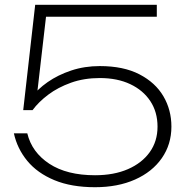

<svg xmlns="http://www.w3.org/2000/svg" viewBox="-20 -770 779 802"><path d="M127 -750H635V-700H152L175 -724L133 -361L109 -360Q136 -397 179 -427Q222 -457 277.5 -475.5Q333 -494 397 -494Q496 -494 562.5 -459.5Q629 -425 662.5 -368Q696 -311 696 -241Q696 -167 656 -109.5Q616 -52 544 -20Q472 12 377 12Q278 12 207 -17.5Q136 -47 94 -98Q52 -149 38 -213H94Q113 -134 186 -86Q259 -38 377 -38Q456 -38 514.5 -63.5Q573 -89 605.5 -134.5Q638 -180 638 -241Q638 -302 608 -347.5Q578 -393 524 -418.5Q470 -444 397 -444Q331 -444 276.5 -424.5Q222 -405 181.5 -374.5Q141 -344 116 -310H77Z"/></svg>

Font: Unbounded ExtraLight
Style: Regular
Weight: 250
Designer: Luke Prowse, Jean-Baptiste Morizot, Fátima Lázaro, Florian Runge
Foundry: NaN
Version: Version 1.701;gftools[0.9.28.dev5+ged2979d]